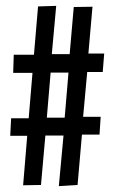

<svg xmlns="http://www.w3.org/2000/svg" viewBox="-20 -646 390 656"><path d="M181 -10 197 -183H135L120 -14L59 -13L73 -182H15L18 -242H78L91 -397H25L27 -459H96L110 -624L172 -626L157 -461H218L232 -622L296 -623L282 -463H336L331 -400H278L264 -247H324L320 -186H260L245 -14ZM140 -244H201L214 -398H153Z"/></svg>

Font: Inconsolata ExtraCondensed SemiBold
Style: Regular
Weight: 600
Width: 2
Monospace: yes
Designer: Raph Levien, Cyreal, Brenton Simpson
Foundry: Raph Levien, Cyreal, Google
Version: Version 3.001; ttfautohint (v1.8.2.53-6de2)